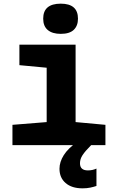

<svg xmlns="http://www.w3.org/2000/svg" viewBox="-20 -793 640 1049"><path d="M312 -608Q266 -608 241 -629Q216 -650 216 -691Q216 -773 312 -773Q406 -773 406 -691Q406 -652 383 -630Q360 -608 312 -608ZM48 0V-111L235 -126V-423L86 -437V-549H393V-126L556 -111V0ZM431 236Q372 236 338.5 207Q305 178 305 129Q305 92 328.5 54.5Q352 17 405 -20L478 0Q445 33 431 54.5Q417 76 417 99Q417 138 460 138Q486 138 507 128V223Q492 228 473.5 232Q455 236 431 236Z"/></svg>

Font: Noto Sans Mono ExtraBold
Style: Regular
Weight: 800
Designer: Monotype Design Team
Foundry: Monotype Imaging Inc.
Version: Version 2.014